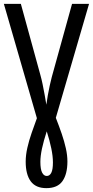

<svg xmlns="http://www.w3.org/2000/svg" viewBox="-20 -734 481 994"><path d="M220 240Q165 240 139 204.5Q113 169 113 103Q113 69 121.5 31.5Q130 -6 143.5 -45Q157 -84 171 -122L0 -714H88L189 -346Q195 -325 200.5 -298.5Q206 -272 211 -244Q216 -216 220 -192Q223 -215 227.5 -240.5Q232 -266 237.5 -291Q243 -316 248 -335L353 -714H441L269 -124Q286 -81 299.5 -41.5Q313 -2 321 34Q329 70 329 102Q329 167 303.5 203.5Q278 240 220 240ZM222 177Q237 177 245.5 160.5Q254 144 254 107Q254 75 245.5 34Q237 -7 222 -54Q206 -5 197.5 34.5Q189 74 189 104Q189 142 198 159.5Q207 177 222 177Z"/></svg>

Font: Noto Sans ExtraCondensed
Style: Regular
Weight: 400
Width: 2
Designer: Monotype Design Team
Foundry: Monotype Imaging Inc.
Version: Version 2.013